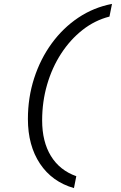

<svg xmlns="http://www.w3.org/2000/svg" viewBox="-20 -742 620 984"><path d="M359 222Q247 190 185 97Q123 4 123 -132Q123 -242 155 -341Q187 -440 245 -519.5Q303 -599 381.5 -651.5Q460 -704 554 -722L541 -657Q466 -638 403 -588.5Q340 -539 293.5 -467.5Q247 -396 221.5 -308.5Q196 -221 196 -125Q196 -16 241 57.5Q286 131 371 161Z"/></svg>

Font: Sometype Mono
Style: Italic
Weight: 400
Italic angle: -12°
Monospace: yes
Designer: Ryoichi Tsunekawa
Foundry: Dharma Type
Version: Version 1.000; ttfautohint (v1.8.3)